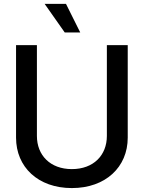

<svg xmlns="http://www.w3.org/2000/svg" viewBox="-20 -961 744 993"><path d="M351.6 11.7C526.4 11.7 640.6 -97.2 640.6 -249V-727.5H532.7V-257.8C532.7 -158.2 463.9 -86.4 351.6 -86.4C239.7 -86.4 170.9 -158.2 170.9 -257.8V-727.5H63V-249C63 -97.2 176.8 11.7 351.6 11.7ZM210.9 -940.9 314.9 -793H395L321.3 -940.9Z"/></svg>

Font: Inteeer Medium
Style: Regular
Weight: 500
Designer: Rasmus Andersson
Foundry: rsms
Version: Version 4.001;Glyphs 3.4 (3402)